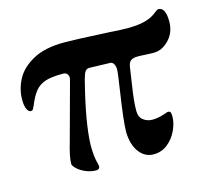

<svg xmlns="http://www.w3.org/2000/svg" viewBox="-76 -538 698 642"><g transform="rotate(-15 273.5 -217.5)"><path d="M107 -27Q107 -51 122 -101L175 -296Q177 -304 177 -307Q177 -315 171.5 -320.5Q166 -326 155 -325Q118 -325 97 -318Q76 -311 62.5 -295Q49 -279 36 -247Q33 -240 30.5 -236Q28 -232 22 -232Q15 -232 9.5 -243.5Q4 -255 4 -276Q4 -312 21.5 -345.5Q39 -379 80.5 -402Q122 -425 189 -425Q227 -425 320 -420L342 -419Q381 -416 408 -416Q460 -416 490 -431Q500 -436 509 -443.5Q518 -451 522 -451Q547 -451 547 -402Q547 -364 523 -339Q499 -314 470 -314L439 -315Q431 -316 415 -316Q398 -316 390 -309.5Q382 -303 380 -285Q379 -276 371 -224.5Q363 -173 363 -142Q363 -120 376.5 -109.5Q390 -99 408 -99Q427 -99 448 -106L463 -111Q471 -111 473 -107Q475 -103 475 -92Q475 -70 463.5 -45Q452 -20 431 -3Q410 14 382 14Q352 14 332.5 -12Q313 -38 312 -82Q312 -117 328 -222Q337 -280 337 -293Q337 -303 332.5 -311Q328 -319 320 -319L252 -321Q240 -322 234.5 -314.5Q229 -307 224 -288Q188 -147 186 -70Q186 -29 193 -6Q195 2 195 5Q195 16 182 16Q164 16 146.5 8.5Q129 1 118 -9.5Q107 -20 107 -27Z"/></g></svg>

Font: EB Garamond SemiBold
Style: Regular
Weight: 600
Designer: Georg Duffner and Octavio Pardo
Foundry: Georg Duffner
Version: Version 1.000